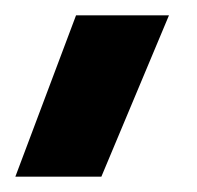

<svg xmlns="http://www.w3.org/2000/svg" viewBox="-32 -108 257 250"><path d="M188 -88Q166 -35 144 17Q122 69 100 122H-12Q8 69 27.5 17Q47 -35 67 -88Z"/></svg>

Font: Reem Kufi Fun
Style: Bold
Weight: 700
Designer: Khaled Hosny
Version: Version 1.005